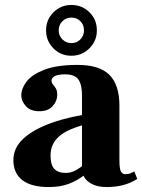

<svg xmlns="http://www.w3.org/2000/svg" viewBox="-20 -743 574 775"><path d="M411 12Q376 12 353.5 1Q331 -10 321 -26.5Q311 -43 311 -59V-358Q311 -401 296.5 -422Q282 -443 242 -443Q228 -443 215.5 -440.5Q203 -438 195.5 -432Q188 -426 188 -417Q188 -409 194 -402Q200 -395 205.5 -386Q211 -377 211 -360Q211 -335 192.5 -314.5Q174 -294 138 -294Q103 -294 84.5 -314.5Q66 -335 66 -358Q66 -386 87.5 -414Q109 -442 159 -461.5Q209 -481 293 -481Q382 -481 422 -440.5Q462 -400 462 -317V-98Q462 -62 468 -51Q474 -40 486 -40Q499 -40 507 -43.5Q515 -47 522 -51L534 -21Q506 -3 475.5 4.5Q445 12 411 12ZM177 12Q106 12 70 -16Q34 -44 34 -97Q34 -147 75.5 -184.5Q117 -222 191 -248Q265 -274 363 -287V-249Q269 -231 226.5 -199Q184 -167 184 -116Q184 -77 199.5 -61Q215 -45 245 -45Q267 -45 286.5 -56Q306 -67 321.5 -80.5Q337 -94 347 -104L362 -74Q343 -54 318 -34.5Q293 -15 259 -1.5Q225 12 177 12ZM268 -518Q225 -518 195.5 -548Q166 -578 166 -620Q166 -664 196 -693.5Q226 -723 268 -723Q311 -723 341 -693.5Q371 -664 371 -620Q371 -578 341 -548Q311 -518 268 -518ZM268 -569Q290 -569 304.5 -584Q319 -599 319 -620Q319 -643 304.5 -657.5Q290 -672 268 -672Q247 -672 232 -657.5Q217 -643 217 -620Q217 -599 232 -584Q247 -569 268 -569Z"/></svg>

Font: Frank Ruhl Libre ExtraBold
Style: Regular
Weight: 800
Designer: Yanek Iontef
Foundry: Fontef
Version: Version 6.003;gftools[0.9.30]